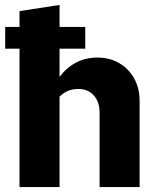

<svg xmlns="http://www.w3.org/2000/svg" viewBox="-20 -757 640 777"><path d="M59 0V-560H1V-648H59V-712L221 -737V-648H325V-560H221V-446Q281 -524 374 -524Q424 -524 462.5 -501.5Q501 -479 523 -439.5Q545 -400 545 -348V0H383V-301Q383 -345 359.5 -371Q336 -397 297 -397Q252 -397 221 -366V0Z"/></svg>

Font: Red Hat Mono
Style: Bold
Weight: 700
Monospace: yes
Designer: Pentagram, MCKL
Foundry: Pentagram, MCKL
Version: Version 1.023; ttfautohint (v1.8.3)